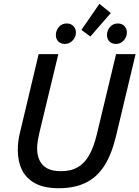

<svg xmlns="http://www.w3.org/2000/svg" viewBox="-20 -979 736 1014"><path d="M290 15Q213 15 165.5 -11Q118 -37 96 -82Q74 -127 74 -186Q74 -209 77 -234Q80 -259 87 -285L184 -693H288L188 -278Q183 -257 179.5 -235.5Q176 -214 176 -195Q176 -161 188 -134Q200 -107 227 -91Q254 -75 302 -75Q355 -75 391 -96Q427 -117 451 -159.5Q475 -202 491 -268L593 -693H696L592 -257Q569 -162 530 -102Q491 -42 432 -13.5Q373 15 290 15ZM457 -786 410 -821 505 -959 565 -910ZM323 -747Q300 -747 287.5 -760.5Q275 -774 275 -794Q275 -818 291 -836.5Q307 -855 332 -855Q355 -855 368 -841Q381 -827 381 -807Q381 -784 364 -765.5Q347 -747 323 -747ZM593 -747Q570 -747 557.5 -760.5Q545 -774 545 -794Q545 -818 561 -836.5Q577 -855 602 -855Q625 -855 637.5 -841Q650 -827 650 -807Q650 -784 633.5 -765.5Q617 -747 593 -747Z"/></svg>

Font: Ubuntu Sans Medium
Style: Italic
Weight: 500
Italic angle: -13.5°
Designer: Dalton Maag Ltd
Foundry: Dalton Maag Ltd
Version: Version 1.006